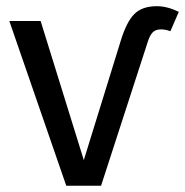

<svg xmlns="http://www.w3.org/2000/svg" viewBox="-20 -594 592 614"><path d="M451.2 -456.1 303.2 0H191.9L9.8 -526.9H109.9L248 -82L366.2 -463.9Q384.8 -524.4 409.7 -549.3Q434.6 -574.2 481.9 -574.2Q514.6 -574.2 551.8 -556.2L524.9 -494.1Q510.3 -500 494.1 -500Q477.5 -500 468 -490.2Q458.5 -480.5 451.2 -456.1Z"/></svg>

Font: FiraGO
Style: Regular
Weight: 400
Designer: bBox Type
Foundry: bBox Type GmbH
Version: Version 1.001;PS 001.001;hotconv 1.0.88;makeotf.lib2.5.64775